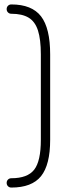

<svg xmlns="http://www.w3.org/2000/svg" viewBox="-20 -684 296 865"><path d="M31 161Q22 161 16 155Q10 149 10 140Q10 131 16 125Q22 119 31 119Q104 119 134 80.5Q164 42 164 -54V-439Q164 -506.5 151 -546.8Q138 -587 108.8 -604.5Q79.5 -622 31 -622Q22 -622 16 -628Q10 -634 10 -643Q10 -652 16 -658Q22 -664 31 -664Q123.5 -664 164.8 -610.5Q206 -557 206 -439V-54Q206 58.5 164.8 109.8Q123.5 161 31 161Z"/></svg>

Font: Jura Light Light
Style: Regular
Weight: 300
Version: Version 5.106